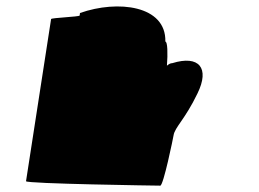

<svg xmlns="http://www.w3.org/2000/svg" viewBox="-20 -585 815 605"><path d="M62 -14C61 -6 475 0 485 0C495 0 526 -152 527 -159C531 -184 563 -209 602 -290C642 -371 607 -412 523 -386C517 -386 512 -383 506 -378C509 -416 508 -454 501 -454C504 -568 351 -586 232 -544L231 -536C229 -532 142 -529 141 -525Z"/></svg>

Font: Ampere
Style: SCSuExtIta
Weight: 400
Version: Version 1